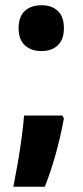

<svg xmlns="http://www.w3.org/2000/svg" viewBox="-20 -577 316 733"><path d="M51 -469Q51 -513 74.5 -535Q98 -557 139 -557Q178 -557 201 -535Q224 -513 224 -469Q224 -426 200.5 -404Q177 -382 139 -382Q99 -382 75 -404Q51 -426 51 -469ZM224 -125Q211 -54 192 13.5Q173 81 151 136H31Q39 96 47.5 47Q56 -2 62.5 -50.5Q69 -99 72 -136H218Z"/></svg>

Font: Noto Sans Armenian Condensed ExtraBold
Style: Regular
Weight: 800
Width: 3
Designer: Monotype Design Team
Foundry: Monotype Imaging Inc.
Version: Version 2.008; ttfautohint (v1.8.4.7-5d5b)